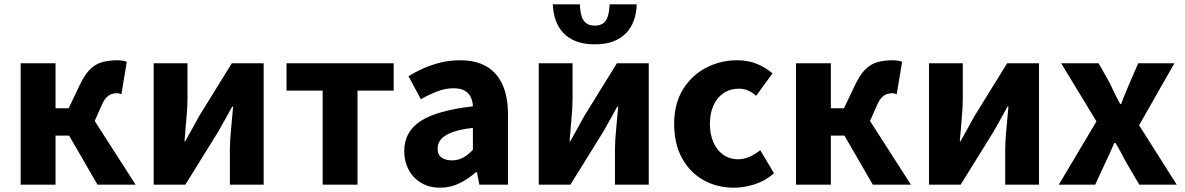

<svg xmlns="http://www.w3.org/2000/svg" viewBox="-20 -858 5503 892"><path d="M76 0V-564H238V-355H299L349 -460Q372 -509 397 -534.5Q422 -560 453.5 -569Q485 -578 525 -578Q537 -578 548.5 -576.5Q560 -575 569 -571L544 -420Q539 -422 534 -423.5Q529 -425 523 -425Q509 -425 497 -420.5Q485 -416 473.5 -404Q462 -392 451 -366L420 -296L610 0H433L301 -228H238V0Z M694 0V-564H851V-402Q851 -360 846 -306.5Q841 -253 837 -201H840Q854 -227 873.5 -261Q893 -295 906 -320L1057 -564H1205V0H1048V-162Q1048 -204 1053.5 -257.5Q1059 -311 1063 -363H1059Q1045 -338 1026 -303.5Q1007 -269 993 -245L841 0Z M1479 0V-437H1311V-564H1809V-437H1641V0Z M2025 14Q1974 14 1936.5 -8.5Q1899 -31 1878.5 -69.5Q1858 -108 1858 -156Q1858 -246 1934 -295.5Q2010 -345 2177 -364Q2176 -389 2166.5 -408Q2157 -427 2137.5 -437.5Q2118 -448 2087 -448Q2050 -448 2013 -434Q1976 -420 1935 -397L1878 -504Q1914 -526 1952 -542.5Q1990 -559 2031.5 -568.5Q2073 -578 2117 -578Q2190 -578 2239 -550Q2288 -522 2314 -466Q2340 -410 2340 -325V0H2207L2196 -58H2191Q2156 -27 2114.5 -6.5Q2073 14 2025 14ZM2080 -113Q2109 -113 2132 -126Q2155 -139 2177 -162V-264Q2116 -257 2079.5 -243Q2043 -229 2028 -210Q2013 -191 2013 -168Q2013 -139 2031.5 -126Q2050 -113 2080 -113Z M2483 0V-564H2640V-402Q2640 -360 2635 -306.5Q2630 -253 2626 -201H2629Q2643 -227 2662.5 -261Q2682 -295 2695 -320L2846 -564H2994V0H2837V-162Q2837 -204 2842.5 -257.5Q2848 -311 2852 -363H2848Q2834 -338 2815 -303.5Q2796 -269 2782 -245L2630 0ZM2743 -652Q2694 -652 2658 -665.5Q2622 -679 2598.5 -703.5Q2575 -728 2562.5 -762Q2550 -796 2548 -838H2674Q2675 -807 2681.5 -784.5Q2688 -762 2703 -750.5Q2718 -739 2743 -739Q2769 -739 2783.5 -750.5Q2798 -762 2804.5 -784.5Q2811 -807 2812 -838H2938Q2937 -796 2924.5 -762Q2912 -728 2888 -703.5Q2864 -679 2828.5 -665.5Q2793 -652 2743 -652Z M3390 14Q3311 14 3248.5 -21Q3186 -56 3149 -122.5Q3112 -189 3112 -282Q3112 -376 3152.5 -442Q3193 -508 3260 -543Q3327 -578 3404 -578Q3456 -578 3497 -561Q3538 -544 3569 -517L3493 -413Q3473 -430 3454 -438Q3435 -446 3414 -446Q3373 -446 3342.5 -426Q3312 -406 3295 -369Q3278 -332 3278 -282Q3278 -233 3295 -195.5Q3312 -158 3341.5 -138Q3371 -118 3408 -118Q3437 -118 3463 -130Q3489 -142 3512 -160L3576 -53Q3535 -17 3485.5 -1.5Q3436 14 3390 14Z M3678 0V-564H3840V-355H3901L3951 -460Q3974 -509 3999 -534.5Q4024 -560 4055.5 -569Q4087 -578 4127 -578Q4139 -578 4150.5 -576.5Q4162 -575 4171 -571L4146 -420Q4141 -422 4136 -423.5Q4131 -425 4125 -425Q4111 -425 4099 -420.5Q4087 -416 4075.5 -404Q4064 -392 4053 -366L4022 -296L4212 0H4035L3903 -228H3840V0Z M4296 0V-564H4453V-402Q4453 -360 4448 -306.5Q4443 -253 4439 -201H4442Q4456 -227 4475.5 -261Q4495 -295 4508 -320L4659 -564H4807V0H4650V-162Q4650 -204 4655.5 -257.5Q4661 -311 4665 -363H4661Q4647 -338 4628 -303.5Q4609 -269 4595 -245L4443 0Z M4899 0 5074 -294 4910 -564H5084L5136 -472Q5147 -447 5159 -423Q5171 -399 5184 -375H5189Q5197 -399 5207.5 -423Q5218 -447 5228 -472L5268 -564H5436L5272 -276L5447 0H5273L5216 -97Q5202 -121 5189.5 -146Q5177 -171 5162 -194H5157Q5147 -171 5136 -146.5Q5125 -122 5113 -97L5068 0Z"/></svg>

Font: Noto Sans JP ExtraBold
Style: Regular
Weight: 800
Designer: Ryoko NISHIZUKA  (kana, bopomofo & ideographs); Paul D. Hunt (Latin, Greek & Cyrillic); Sandoll Communications , Soo-you
Foundry: Adobe
Version: Version 2.004-H2;hotconv 1.0.118;makeotfexe 2.5.65603